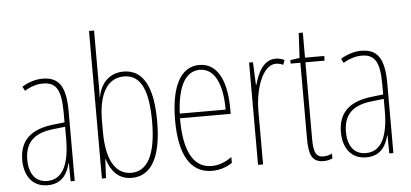

<svg xmlns="http://www.w3.org/2000/svg" viewBox="-51 -868 2110 985"><g transform="rotate(-5 1003.5 -375.0)"><path d="M177 -537C143 -537 104 -525 72 -505L83 -483C120 -505 153 -512 177 -512C244 -512 271 -475 271 -355V-304L210 -297C100 -284 38 -234 38 -129C38 -57 73 10 157 10C233 10 261 -43 273 -93H275L276 0H297V-358C297 -489 261 -537 177 -537ZM209 -274 272 -281V-220C272 -97 241 -12 157 -12C99 -12 64 -54 64 -129C64 -217 110 -263 209 -274Z M463 -481V-760H437V0H458L463 -97H465C485 -34 523 10 590 10C691 10 745 -83 745 -269C745 -445 696 -537 595 -537C524 -537 476 -489 464 -418H462C463 -435 463 -459 463 -481ZM595 -512C682 -512 719 -429 719 -269C719 -96 672 -16 590 -16C515 -16 463 -83 463 -239V-294C463 -426 505 -512 595 -512Z M985 -537C884 -537 837 -429 837 -264C837 -94 889 10 1004 10C1045 10 1080 -3 1108 -22V-52C1073 -27 1039 -15 1004 -15C909 -15 862 -106 863 -273H1124V-301C1124 -421 1090 -537 985 -537ZM985 -512C1068 -512 1101 -414 1100 -297H864C870 -442 915 -512 985 -512Z M1378 -535C1311 -535 1283 -462 1268 -409H1266L1261 -527H1241V0H1267V-277C1267 -380 1305 -509 1378 -509C1392 -509 1407 -504 1415 -500L1423 -524C1409 -532 1391 -535 1378 -535Z M1579 -14C1539 -14 1529 -44 1529 -108V-503H1628V-527H1529V-656H1508L1501 -528L1453 -521V-503H1503V-112C1503 -32 1517 10 1578 10C1597 10 1611 6 1624 0V-25C1614 -19 1596 -14 1579 -14Z M1818 -537C1784 -537 1745 -525 1713 -505L1724 -483C1761 -505 1794 -512 1818 -512C1885 -512 1912 -475 1912 -355V-304L1851 -297C1741 -284 1679 -234 1679 -129C1679 -57 1714 10 1798 10C1874 10 1902 -43 1914 -93H1916L1917 0H1938V-358C1938 -489 1902 -537 1818 -537ZM1850 -274 1913 -281V-220C1913 -97 1882 -12 1798 -12C1740 -12 1705 -54 1705 -129C1705 -217 1751 -263 1850 -274Z"/></g></svg>

Font: Noto Sans Myanmar ExtraCondensed Thin
Style: Regular
Weight: 100
Width: 2
Designer: Monotype Design Team
Foundry: Monotype Imaging Inc.
Version: Version 2.107